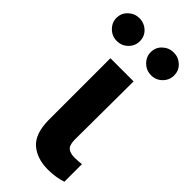

<svg xmlns="http://www.w3.org/2000/svg" viewBox="-286 -810 861 861"><g transform="rotate(45 144.0 -379.5)"><path d="M70.3 -152.8V-545.4H217.3L215.3 -170.9Q216.3 -138.2 231 -127Q245.1 -116.2 272.9 -116.2Q283.7 -116.2 297.4 -117.2Q301.3 -117.7 307.6 -118.4Q314 -119.1 315.9 -119.1V-7.8Q297.9 -1.5 274.4 2.4Q250 6.3 226.1 6.3Q155.3 6.3 112.8 -30.8Q71.3 -67.4 70.3 -152.8ZM35.6 -620.1Q4.9 -620.1 -16.6 -641.6Q-38.6 -663.1 -38.6 -692.4Q-38.6 -723.1 -16.6 -743.7Q5.9 -764.6 35.6 -764.6Q65.9 -764.6 88.4 -743.7Q109.9 -723.1 109.9 -692.4Q109.9 -663.1 88.4 -641.6Q66.9 -620.1 35.6 -620.1ZM253.4 -620.1Q222.2 -620.1 200.7 -641.6Q178.7 -663.1 178.7 -692.4Q178.7 -723.1 200.7 -743.7Q223.1 -764.6 253.4 -764.6Q283.2 -764.6 305.7 -743.7Q327.1 -723.1 327.1 -692.4Q327.1 -663.1 305.7 -641.6Q284.2 -620.1 253.4 -620.1Z"/></g></svg>

Font: My Font
Style: Bold
Weight: 500
Designer: Rasmus Andersson
Foundry: rsms
Version: Version 0.001